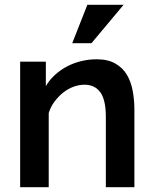

<svg xmlns="http://www.w3.org/2000/svg" viewBox="-20 -780 639 800"><path d="M540 0H421V-293Q421 -364 398 -395.5Q375 -427 332 -427Q309 -427 286 -418.5Q263 -410 243 -394Q223 -378 207 -356.5Q191 -335 183 -309V0H64V-523H171V-421Q186 -447 208.5 -467.5Q231 -488 258 -502.5Q285 -517 317 -525Q349 -533 383 -533Q430 -533 461 -515Q492 -497 509 -468Q526 -439 533 -401Q540 -363 540 -323ZM361 -600H281L344 -760H495Z"/></svg>

Font: Rising Sun SemiBold
Style: Regular
Weight: 600
Designer: Matt McInerney, Pablo Impallari, Rodrigo Fuenzalida (Raleway font), Stephen Hutchings (Greek), Cristiano Sobral (main ch
Foundry: The Rising Sun Project Authors
Version: Version 4.327; ttfautohint (v1.8.4.7-5d5b-dirty)